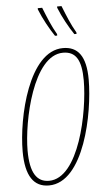

<svg xmlns="http://www.w3.org/2000/svg" viewBox="-63 -990 569 1039"><g transform="rotate(-5 222.0 -470.5)"><path d="M368 -794H380V-802C353 -848 334 -896 312 -951H288V-944C308 -893 342 -832 368 -794ZM263 -794H275V-802C248 -848 229 -896 207 -951H183V-944C203 -893 237 -832 263 -794ZM160 10C351 10 424 -361 424 -542C424 -671 380 -724 300 -724C114 -724 34 -370 34 -186C34 -52 78 10 160 10ZM163 -15C97 -15 61 -66 61 -188C61 -347 135 -699 298 -699C366 -699 397 -653 397 -540C397 -369 325 -15 163 -15Z"/></g></svg>

Font: Noto Sans ExtraCondensed Thin
Style: Italic
Weight: 100
Width: 2
Italic angle: -12°
Designer: Monotype Design Team
Foundry: Monotype Imaging Inc.
Version: Version 2.013